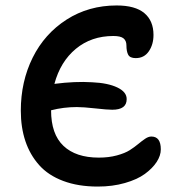

<svg xmlns="http://www.w3.org/2000/svg" viewBox="-20 -727 646 703"><path d="M337.9 -43.9Q266.1 -43.9 211.4 -64.5Q156.7 -85 123.3 -122.6Q89.8 -160.2 73 -210.2Q56.2 -260.3 56.2 -321.8Q56.2 -428.2 99.6 -515.9Q143.1 -603.5 223.9 -655.3Q304.7 -707 407.2 -707Q475.1 -707 508.5 -679Q542 -650.9 542 -599.1Q542 -564 524.9 -539.1Q507.8 -514.2 477.1 -514.2Q456.1 -514.2 449.5 -526.4Q442.9 -538.6 442.9 -561Q442.9 -577.6 432.4 -586.4Q421.9 -595.2 395 -595.2Q314.5 -595.2 257.8 -548.3Q201.2 -501.5 179.2 -419.9Q254.9 -429.7 316.9 -425.8Q375 -423.3 409.7 -406.7Q444.3 -390.1 443.8 -363.8Q443.8 -325.2 391.1 -325.2Q372.6 -325.2 328.9 -330.1Q285.2 -335 261.2 -335Q212.9 -335 167 -323.2Q167 -235.8 212.4 -192.9Q257.8 -149.9 341.8 -149.9Q378.4 -149.9 408 -158Q437.5 -166 455.1 -177.2Q472.7 -188.5 486.1 -199.7Q499.5 -210.9 511.5 -219Q523.4 -227.1 534.2 -227.1Q568.8 -227.1 568.8 -180.2Q568.8 -157.2 553.5 -133.8Q538.1 -110.4 510.3 -90.1Q482.4 -69.8 437.3 -56.9Q392.1 -43.9 337.9 -43.9Z"/></svg>

Font: Shantell Sans Irregular Bouncy
Style: Regular
Weight: 500
Designer: Stephen Nixon, Anya Danilova, Shantell Martin
Foundry: Arrow Type
Version: Version 1.006;[9816181b4]